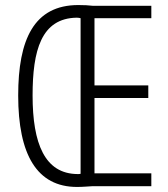

<svg xmlns="http://www.w3.org/2000/svg" viewBox="-20 -737 665 760"><path d="M290 -717C114 -717 52 -580 52 -359C52 -125 126 3 285 3C308 3 327 1 346 0H579V-51H354V-349H567V-399H354V-665H579V-714H348C330 -716 315 -717 290 -717ZM284 -667C290 -667 295 -666 299 -665V-49C295 -48 292 -48 287 -48C157 -49 109 -169 109 -359C109 -537 143 -665 284 -667Z"/></svg>

Font: Noto Sans Gurmukhi UI ExtraCondensed Light
Style: Regular
Weight: 300
Width: 2
Designer: Jelle Bosma - Monotype Design Team
Foundry: Monotype Imaging Inc.
Version: Version 2.004